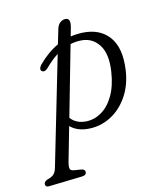

<svg xmlns="http://www.w3.org/2000/svg" viewBox="-177 -639 817 961"><g transform="rotate(-15 232.0 -158.0)"><path d="M101.5 -336.5Q84.5 -321 72 -330.5Q65 -335.5 67.2 -345Q69.5 -354.5 78 -363Q129 -414 184 -439L205.5 -511.5Q211.5 -532.5 224 -542.2Q236.5 -552 251 -552Q282 -552 268 -502.5L256 -460.5Q286 -465 318 -463.5Q406 -458.5 450 -398.8Q494 -339 478.5 -228.5Q468 -153 431 -98.2Q394 -43.5 340.8 -15.5Q287.5 12.5 228 9Q166.5 5.5 132.5 -29.5L82.5 145Q77.5 163 78.8 175.5Q80 188 101 191L133 196Q153 199.5 153 212.5Q153 230 130.5 231L-42 235.5Q-60.5 236.5 -60.5 221Q-60.5 208.5 -44 201.5Q-18.5 195.5 -7.5 185.2Q3.5 175 9.5 154.5L170.5 -393Q136.5 -371.5 101.5 -336.5ZM220 -30Q262 -27 300.5 -49Q339 -71 367.2 -118.2Q395.5 -165.5 406.5 -237.5Q420 -326 390.2 -374Q360.5 -422 306 -427.5Q275 -430.5 245.5 -424L144 -69Q170 -34 220 -30Z"/></g></svg>

Font: Fraunces 9pt Soft Light
Style: Italic
Weight: 300
Italic angle: -16°
Version: Version 1.000;[0bf87f6ff]